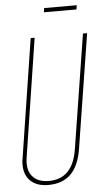

<svg xmlns="http://www.w3.org/2000/svg" viewBox="-58 -875 502 922"><g transform="rotate(-5 193.0 -414.0)"><path d="M137 10Q83 10 52.5 -18.5Q22 -47 22 -98Q22 -109 22.5 -114Q23 -119 25 -129L114 -700H133L45 -133Q35 -74 61 -41.5Q87 -9 142 -9Q257 -9 279 -151L366 -700H386L299 -151Q286 -69 246 -29.5Q206 10 137 10ZM188 -818 191 -838H348L345 -818Z"/></g></svg>

Font: Georama Condensed Thin
Style: Italic
Weight: 100
Width: 3
Italic angle: -9°
Designer: Jean-Baptiste Levee
Foundry: Production Type
Version: Version 1.000